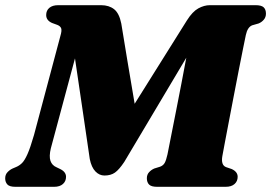

<svg xmlns="http://www.w3.org/2000/svg" viewBox="-28 -720 1045 740"><path d="M226.5 -38.5Q226.5 -21.5 214.5 -10.8Q202.5 0 180.5 0H31.5Q8.5 0 0.2 -9.2Q-8 -18.5 -8 -32.5Q-8 -47 0.8 -56.2Q9.5 -65.5 20.5 -70.5L34.5 -76.5Q46.5 -81.5 56.8 -91.5Q67 -101.5 78 -126.2Q89 -151 103 -199.5L204.5 -580.5Q211 -602 207.8 -610.8Q204.5 -619.5 193 -624L172.5 -631.5Q150 -641.5 150 -662Q150 -679.5 162.2 -689.8Q174.5 -700 196 -700H362Q392 -700 411.8 -684.5Q431.5 -669 439.5 -629Q449.5 -567.5 462.8 -487.2Q476 -407 491 -320L692.5 -641.5Q714 -675.5 736.5 -687.8Q759 -700 780.5 -700H957.5Q979.5 -700 988.2 -691.8Q997 -683.5 997 -667.5Q997 -653.5 988.5 -643.8Q980 -634 968.5 -629.5L944 -622.5Q926 -615.5 919.5 -585Q916.5 -570.5 909.2 -534.8Q902 -499 892.5 -450.8Q883 -402.5 873 -350.2Q863 -298 853.8 -250Q844.5 -202 838 -167Q831.5 -132 829 -118.5Q823 -84 843 -76L865 -68.5Q888 -58 888 -38.5Q888 -21.5 876 -10.8Q864 0 841.5 0H577.5Q555 0 546.5 -8.8Q538 -17.5 538 -33Q538 -47 546.5 -56.2Q555 -65.5 566.5 -70.5L589 -77.5Q601 -82 606.8 -92.2Q612.5 -102.5 617.5 -125Q632 -198.5 651.5 -297Q671 -395.5 690 -497.5L451 -96Q431 -66 415 -54.8Q399 -43.5 374.5 -43.5Q355 -43.5 339.8 -59.2Q324.5 -75 318 -107Q308.5 -174 293.2 -276.5Q278 -379 261 -495L168 -148.5Q160.5 -117.5 166.5 -100Q172.5 -82.5 190.5 -75L204 -68.5Q226.5 -57.5 226.5 -38.5Z"/></svg>

Font: Fraunces 9pt S000 Black
Style: Italic
Weight: 900
Italic angle: -16°
Version: Version 1.000; ttfautohint (v1.8.3)